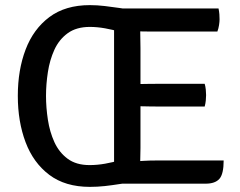

<svg xmlns="http://www.w3.org/2000/svg" viewBox="-20 -716 938 749"><path d="M492 -4.5Q472 -2 445.2 2.2Q418.5 6.5 389.2 9.8Q360 13 330.5 13Q234.5 13 172.2 -34Q110 -81 79.8 -161.2Q49.5 -241.5 49.5 -342Q49.5 -443 80 -523Q110.5 -603 172.8 -649.5Q235 -696 330.5 -696Q359 -696 388.5 -692.5Q418 -689 445 -685Q472 -681 492 -678V-577Q474.5 -584 447.5 -592Q420.5 -600 389.8 -605.5Q359 -611 330.5 -611Q278 -611 244.2 -586.5Q210.5 -562 192.2 -522Q174 -482 166.8 -434.8Q159.5 -387.5 159.5 -342Q159.5 -296.5 166.8 -249Q174 -201.5 192.2 -161.5Q210.5 -121.5 243.8 -96.8Q277 -72 329.5 -72Q359.5 -72 390.2 -77.5Q421 -83 447.8 -91Q474.5 -99 492 -105.5ZM425 -683H527V-596Q527 -575 527.5 -561.8Q528 -548.5 528 -528V-138.5Q528 -124.5 527.5 -113.2Q527 -102 527 -87.5V0.5H425ZM778.5 -389Q781.5 -379 782.8 -366.5Q784 -354 784 -345Q784 -336 782.8 -323.8Q781.5 -311.5 778.5 -300.5H590.5Q579 -300.5 561.5 -300.8Q544 -301 525.5 -301.5Q507 -302 491.5 -302V-387.5Q507 -388 525.5 -388.2Q544 -388.5 561.5 -388.8Q579 -389 590.5 -389ZM832.5 -683Q835 -671 835.8 -660.2Q836.5 -649.5 836.5 -640.5Q836.5 -631.5 834.5 -618.2Q832.5 -605 828 -593H590.5Q579 -593 561.8 -593Q544.5 -593 526 -593.5Q507.5 -594 492 -594.5V-683ZM852.5 -90Q852.5 -37 835.8 -18.2Q819 0.5 782.5 0.5H492V-85.5Q516 -87 539.5 -88.5Q563 -90 593.5 -90Z"/></svg>

Font: Signika Light
Style: Regular
Weight: 400
Version: Version 2.003;gftools[0.9.32]